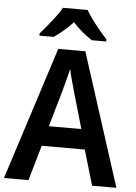

<svg xmlns="http://www.w3.org/2000/svg" viewBox="-61 -1035 730 1031"><g transform="rotate(5 303.5 -520.0)"><path d="M475 -51 419 -241H187L132 -51H0L230 -767H376L606 -51ZM335 -543Q328 -569 318 -604.5Q308 -640 303 -666Q299 -647 293 -623.5Q287 -600 281 -578.5Q275 -557 272 -544L216 -349H391ZM369 -989Q381 -967 401 -940Q421 -913 442.5 -887Q464 -861 483 -841V-829H405Q381 -845 353.5 -867.5Q326 -890 302 -917Q277 -890 250 -867.5Q223 -845 200 -829H123V-841Q141 -861 162.5 -887.5Q184 -914 204 -940.5Q224 -967 236 -989Z"/></g></svg>

Font: Noto Sans Tamil UI SemiCondensed SemiBold
Style: Regular
Weight: 600
Width: 4
Designer: Jelle Bosma - Monotype Design Team
Foundry: Monotype Imaging Inc.
Version: Version 2.004; ttfautohint (v1.8.4.7-5d5b)